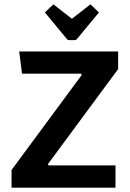

<svg xmlns="http://www.w3.org/2000/svg" viewBox="-20 -861 595 881"><path d="M33 -81 355 -517 352 -523H81L68 -625H522V-544L200 -108L203 -102H510V0H33ZM310 -775 395 -841 434 -804 334 -683Q330 -677 322 -677H298Q290 -677 286 -683L186 -804L225 -841Z"/></svg>

Font: Changa Medium
Style: Regular
Weight: 500
Designer: Eduardo Rodriguez Tunni
Foundry: Eduardo Rodriguez Tunni
Version: Version 2.002; ttfautohint (v1.5) -l 8 -r 50 -G 150 -x 14 -H